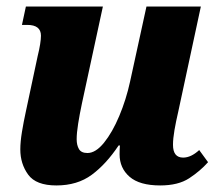

<svg xmlns="http://www.w3.org/2000/svg" viewBox="-20 -556 666 586"><path d="M152 10Q90 10 66 -23Q42 -56 42 -100Q42 -123 47 -153.5Q52 -184 59 -216L95 -385Q100 -405 102.5 -421Q105 -437 105 -447Q105 -480 63 -480H47L59 -536H294L230 -240Q223 -207 218.5 -178.5Q214 -150 214 -131Q214 -113 221 -101Q228 -89 247 -89Q272 -89 297.5 -120.5Q323 -152 344 -202Q365 -252 377 -307L427 -536H593L524 -215Q517 -185 512.5 -159Q508 -133 508 -114Q508 -75 539 -75Q563 -75 588 -98L615 -61Q591 -34 557.5 -12Q524 10 469 10Q406 10 375.5 -16.5Q345 -43 345 -85Q345 -100 346 -112H342Q304 -55 260 -22.5Q216 10 152 10Z"/></svg>

Font: Noto Serif SemiCondensed ExtraBold
Style: Italic
Weight: 800
Width: 4
Italic angle: -12°
Designer: Monotype Design Team
Foundry: Monotype Imaging Inc.
Version: Version 2.014; ttfautohint (v1.8.4.7-5d5b)